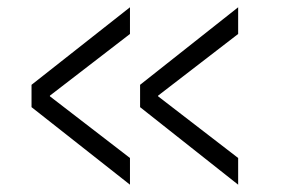

<svg xmlns="http://www.w3.org/2000/svg" viewBox="-20 -550 760 520"><path d="M625 -458 408.2 -291V-289.1L625 -122.1V-49.8L359.4 -259.8V-320.3L625 -530.3ZM332 -458 115.2 -291V-289.1L332 -122.1V-49.8L65.4 -259.8V-320.3L332 -530.3Z"/></svg>

Font: Mgen+ 1c regular
Style: Regular
Weight: 400
Designer: [Source Han Sans]
Ryoko NISHIZUKA  (kana & ideographs); Paul D. Hunt (Latin, Greek & Cyrillic); Wenlong ZHANG  (bopomofo
Version: Version 1.059.20150602